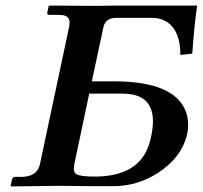

<svg xmlns="http://www.w3.org/2000/svg" viewBox="-20 -666 726 687"><path d="M299.3 -331.1 246.6 -82Q239.7 -50.8 253.4 -42.5Q269 -34.2 318.4 -34.2Q477.1 -34.2 513.7 -150.4Q517.6 -163.1 521 -178.2Q547.4 -302.7 462.9 -325.7Q441.9 -331.1 415.5 -331.1ZM649.9 -188Q631.3 -102.5 543 -45.9Q470.2 -0.5 389.2 0H306.2L190.4 -1L20 1L18.1 -1L22.9 -23.9Q25.9 -31.7 32.2 -33.2H59.1Q112.8 -34.7 122.6 -77.1L227.1 -568.8Q234.4 -602.5 212.4 -609.9Q201.7 -613.3 185.1 -612.8H155.3Q148.4 -613.8 148.9 -620.1L154.3 -645L158.2 -646L324.2 -645L399.4 -646H685.5Q674.8 -573.2 668 -474.1L625.5 -469.2Q625.5 -560.5 571.8 -590.8Q550.8 -602.1 524.9 -602.1H393.1Q357.4 -600.6 350.1 -568.8L308.6 -375H387.7Q606.4 -375 646 -264.2Q658.2 -228 649.9 -188Z"/></svg>

Font: Linux Libertine Slanted O
Style: Bold Slanted
Weight: 700
Designer: Philipp H. Poll
Foundry: Philipp H. Poll
Version: Version 5.0.0